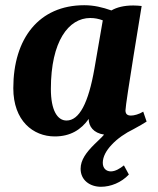

<svg xmlns="http://www.w3.org/2000/svg" viewBox="-20 -512 604 736"><path d="M492 -17C513 -28 531 -39 542 -46L529 -84C513 -74 494 -69 482 -69C467 -69 461 -76 461 -89C461 -115 523 -488 523 -489C513 -490 502 -491 491 -491C455 -491 428 -484 407 -472C373 -484 340 -492 303 -492C129 -492 31 -364 31 -174C31 -49 107 11 190 11C250 11 291 -15 320 -56C320 -28 338 -2 379 4C369 16 355 28 341 42C311 72 289 101 289 135C289 179 325 204 367 204C404 204 445 188 474 157L455 122C440 134 422 145 405 145C388 145 374 134 374 112C374 89 387 65 408 43C430 19 461 -2 492 -17ZM342 -249C319 -117 284 -50 235 -50C200 -50 175 -89 175 -171C175 -354 243 -443 326 -443C343 -443 358 -440 374 -434Z"/></svg>

Font: Caladea
Style: Bold Italic
Weight: 700
Italic angle: -9°
Designer: Carolina Giovagnoli and Andres Torresi
Foundry: Carolina Giovagnoli & Andres Torresi
Version: Version 1.001;hotconv 1.0.109;makeotfexe 2.5.65596